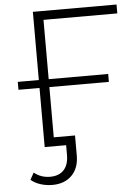

<svg xmlns="http://www.w3.org/2000/svg" viewBox="-60 -746 720 990"><g transform="rotate(-5 300.5 -251.0)"><path d="M199 -654H581V-700H148V-347H39V-306H148V0H259V50C259 84 250.7 110 234 128C217.3 146 193.7 155 163 155C131 155 103.3 145.3 80 126L60 162C74.7 174 91.7 183 111 189C130.3 195 150.3 198 171 198C213 198 246.5 185.5 271.5 160.5C296.5 135.5 309 101.3 309 58V-46H199V-306H507V-347H199Z"/></g></svg>

Font: Montserrat Custom ExtraLight
Style: Regular
Weight: 300
Designer: Julieta Ulanovsky
Foundry: Julieta Ulanovsky
Version: Version 7.200